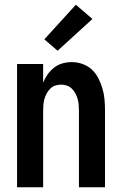

<svg xmlns="http://www.w3.org/2000/svg" viewBox="-20 -790 515 810"><path d="M52 0V-520H162V-441Q169 -459 180.5 -475.5Q192 -492 208 -504.5Q224 -517 243.5 -522.5Q263 -528 283 -528Q306 -528 328.5 -520Q351 -512 368 -496Q385 -480 395.5 -459Q406 -438 412.5 -415.5Q419 -393 421 -369.5Q423 -346 423 -323V0H313V-323Q313 -335 312 -347.5Q311 -360 307.5 -372.5Q304 -385 298 -396Q292 -407 283 -416Q274 -425 262 -429Q250 -433 237 -433Q225 -433 213 -429Q201 -425 192 -416Q183 -407 177 -396Q171 -385 167.5 -372.5Q164 -360 163 -347.5Q162 -335 162 -323V0ZM223 -576 167 -624 300 -770 370 -710Z"/></svg>

Font: Iosevka QP
Style: Bold
Weight: 700
Designer: Belleve Invis
Foundry: Belleve Invis
Version: Version 20.0.0; ttfautohint (v1.8.4)